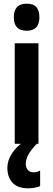

<svg xmlns="http://www.w3.org/2000/svg" viewBox="-20 -874 290 1043"><path d="M125 -854Q162 -854 178 -835Q194 -816 194 -780Q194 -707 125 -707Q55 -707 55 -780Q55 -854 125 -854ZM189 -639V-93H60V-639ZM120 16Q120 36 131 49Q142 62 161 62Q175 62 183.5 59Q192 56 198 53V137Q188 141 171.5 145Q155 149 134 149Q76 149 48 118.5Q20 88 20 38Q20 -3 45.5 -41.5Q71 -80 110 -104L180 -93Q148 -60 134 -34Q120 -8 120 16Z"/></svg>

Font: Noto Sans Kannada UI ExtraCondensed
Style: Bold
Weight: 700
Width: 2
Designer: Jelle Bosma - Monotype Design Team
Foundry: Monotype Imaging Inc.
Version: Version 2.005; ttfautohint (v1.8.4.7-5d5b)